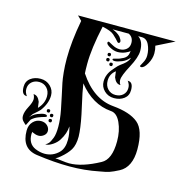

<svg xmlns="http://www.w3.org/2000/svg" viewBox="-88 -633 701 726"><g transform="rotate(15 262.5 -270.0)"><path d="M289 -438Q289 -431 283 -431Q276 -431 276 -438Q276 -444 283 -444Q289 -444 289 -438ZM289 -418Q289 -411 283 -411Q276 -411 276 -418Q276 -424 283 -424Q289 -424 289 -418ZM305 -404Q305 -397 299 -397Q292 -397 292 -404Q292 -410 299 -410Q305 -410 305 -404ZM125 -139Q125 -145 132 -145Q138 -145 138 -139Q138 -132 132 -132Q125 -132 125 -139ZM125 -159Q125 -165 132 -165Q138 -165 138 -159Q138 -152 132 -152Q125 -152 125 -159ZM109 -173Q109 -179 116 -179Q122 -179 122 -173Q122 -166 116 -166Q109 -166 109 -173ZM110 -231Q110 -200 87 -169Q83 -164 61 -145L50 -129Q61 -143 78 -150Q96 -157 105 -157Q115 -157 115 -151Q115 -148 106.5 -146Q98 -144 84 -138.5Q70 -133 59 -123L47 -99L44 -100Q42 -102 39.5 -104.5Q37 -107 34 -110Q31 -113 29 -118Q27 -123 27 -129Q27 -145 38.5 -166.5Q50 -188 50 -200Q50 -205 48.5 -210Q47 -215 46 -217L44 -219H45Q62 -219 71 -196L74 -173Q96 -196 96 -224Q96 -244 84 -256.5Q72 -269 54 -269Q36 -269 24.5 -258.5Q13 -248 13 -231Q13 -223 15.5 -217Q18 -211 20 -208L23 -205H21Q1 -205 1 -236Q1 -258 17 -270Q33 -282 56 -282Q79 -282 94.5 -267Q110 -252 110 -231ZM352 -501Q352 -524 333 -533H270Q290 -526 302 -513Q317 -493 305 -489Q302 -489 299.5 -492Q297 -495 291 -501.5Q285 -508 277 -515Q265 -526 231 -533Q211 -442 211 -382Q211 -357 212 -345Q268 -260 347 -253Q414 -247 446 -220.5Q478 -194 478 -118Q478 -84 467 -60.5Q456 -37 434 -25.5Q412 -14 398.5 -9.5Q385 -5 360 -1Q306 10 246 10Q186 10 116 0Q55 -9 55 -79Q55 -101 68 -114.5Q81 -128 99 -128Q114 -128 123.5 -119Q133 -110 133 -98Q133 -87 123.5 -79.5Q114 -72 103 -72Q97 -72 90.5 -74Q84 -76 80 -78L77 -80Q76 -76 76 -71Q76 -33 106 -20Q125 -12 143 -12Q175 -12 198 -35Q215 -52 215 -86Q215 -98 213 -110.5Q211 -123 209 -130L207 -136Q206 -108 188 -80Q180 -67 165 -57Q150 -47 139 -47H137L138 -48Q140 -49 143 -51Q146 -53 149 -56.5Q152 -60 155 -66Q158 -72 161 -79.5Q164 -87 165.5 -98.5Q167 -110 167 -124Q167 -153 160 -189Q156 -210 149 -242Q142 -274 139 -288.5Q136 -303 133.5 -328Q131 -353 131 -382Q131 -448 147 -533L130 -550H512L442 -515Q446 -502 446 -486Q446 -465 434 -444Q422 -423 411 -423Q406 -423 406 -427Q406 -428 414 -442Q422 -456 422 -471Q422 -494 412.5 -513.5Q403 -533 384 -533H370Q392 -519 392 -481Q392 -456 369.5 -414Q347 -372 347 -356Q347 -351 348.5 -346Q350 -341 352 -339L353 -337H352Q335 -337 326 -360L323 -383Q302 -367 302 -341Q302 -321 314 -308.5Q326 -296 344 -296Q362 -296 373.5 -306.5Q385 -317 385 -334Q385 -342 382.5 -348Q380 -354 378 -357L375 -360H377Q397 -360 397 -329Q397 -307 381 -295Q365 -283 342 -283Q319 -283 303.5 -298Q288 -313 288 -334Q288 -363 310 -387Q312 -389 315 -393Q318 -397 324 -403Q330 -409 344 -419Q353 -426 358 -433Q363 -440 364 -444V-447Q353 -433 336 -426Q318 -419 309 -419Q299 -419 299 -424Q299 -427 312 -429.5Q325 -432 339.5 -440Q354 -448 356 -464Q356 -466 356.5 -468Q357 -470 357 -472Q354 -467 339.5 -461Q325 -455 310 -455Q296 -455 280 -463.5Q264 -472 264 -479Q264 -484 269 -484Q270 -484 285 -475.5Q300 -467 315 -467Q330 -467 341 -476Q352 -485 352 -501ZM216 -307Q220 -278 233.5 -219.5Q247 -161 250 -125Q250 -122 250.5 -116.5Q251 -111 251 -108Q251 -75 239.5 -56Q228 -37 205 -18Q196 -10 187 -6Q194 -6 212.5 -3.5Q231 -1 242 -1Q292 -1 360 -38Q396 -57 396 -128Q396 -169 381.5 -200.5Q367 -232 343 -233Q270 -239 216 -307Z"/></g></svg>

Font: Pomorsky Unicode
Style: Medium
Weight: 500
Version: 1.1